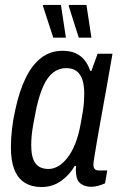

<svg xmlns="http://www.w3.org/2000/svg" viewBox="-20 -743 487 775"><path d="M147 12Q108 12 80 -5.5Q52 -23 38 -58.5Q24 -94 24 -148Q24 -184 28.5 -223Q33 -262 42 -301Q58 -376 84 -429Q110 -482 147 -510Q184 -538 232 -538Q264 -538 285.5 -528Q307 -518 321.5 -500Q336 -482 344 -457H349L374 -526H434L412 -400Q407 -372 400 -333.5Q393 -295 385.5 -253Q378 -211 371.5 -173.5Q365 -136 361 -110.5Q357 -85 357 -79Q357 -67 362 -61Q367 -55 379 -55H413L404 -3Q393 2 378 6.5Q363 11 348 11Q323 11 306 -1.5Q289 -14 287 -43Q286 -49 286 -56.5Q286 -64 287 -72L282 -74Q261 -37 226.5 -12.5Q192 12 147 12ZM176 -61Q196 -61 215.5 -72.5Q235 -84 252.5 -106.5Q270 -129 283.5 -162.5Q297 -196 305 -240Q311 -271 314.5 -293.5Q318 -316 319 -333Q320 -350 320 -365Q320 -399 312.5 -421.5Q305 -444 289 -456Q273 -468 247 -468Q218 -468 195 -450.5Q172 -433 155.5 -397Q139 -361 127 -307Q120 -272 115 -245Q110 -218 108 -196.5Q106 -175 106 -157Q106 -107 123 -84Q140 -61 176 -61ZM298 -591 257 -720 259 -723H329L349 -591ZM195 -591 153 -720 155 -723H226L246 -591Z"/></svg>

Font: Archivo Condensed
Style: Italic
Weight: 400
Width: 3
Italic angle: -10°
Designer: Hector Gatti
Foundry: Omnibus-Type
Version: Version 2.001